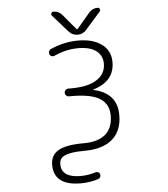

<svg xmlns="http://www.w3.org/2000/svg" viewBox="-71 -1038 1143 1308"><g transform="rotate(-5 500.0 -384.0)"><path d="M470.7 -63.5Q569.3 -63.5 620.1 -106.9Q670.9 -150.4 670.9 -235.4Q670.9 -314.5 610.4 -352.5Q549.8 -390.6 418.9 -390.6H398.4Q387.7 -390.6 379.9 -398.4Q372.1 -406.2 372.1 -417Q372.1 -427.7 379.9 -435.5Q387.7 -443.4 398.4 -443.4H418.9Q534.2 -443.4 594.7 -482.9Q655.3 -522.5 655.3 -590.8Q655.3 -647.5 612.8 -679.7Q570.3 -711.9 489.3 -711.9Q407.2 -711.9 323.2 -673.8Q313.5 -669.9 304.2 -673.8Q294.9 -677.7 291 -687.5Q287.1 -698.2 291.5 -708.5Q295.9 -718.8 305.7 -722.7Q398.4 -763.7 494.1 -763.7Q595.7 -763.7 655.3 -719.2Q714.8 -674.8 714.8 -597.7Q714.8 -465.8 569.3 -422.9Q568.4 -422.9 568.4 -421.4Q568.4 -419.9 569.3 -418.9Q729.5 -384.8 729.5 -233.4Q729.5 -126 663.1 -68.8Q596.7 -11.7 472.7 -11.7Q416 -11.7 379.9 -4.9Q343.8 2 327.1 12.7Q310.5 23.4 305.2 35.6Q299.8 47.9 299.8 64.5Q299.8 156.2 429.7 157.2Q483.4 157.2 535.2 140.6Q544.9 137.7 553.7 142.6Q562.5 147.5 564.5 156.2Q567.4 167 562.5 176.3Q557.6 185.5 547.9 188.5Q489.3 207 428.7 207Q245.1 207 244.1 65.4Q244.1 -1 296.9 -32.2Q349.6 -63.5 470.7 -63.5ZM489.3 -843.8Q494.1 -837.9 499 -843.8L586.9 -947.3Q610.4 -974.6 646.5 -974.6Q656.2 -974.6 660.2 -964.8Q662.1 -960.9 662.1 -958Q662.1 -952.1 658.2 -948.2L554.7 -831.1Q531.2 -803.7 495.1 -803.7Q459 -803.7 434.6 -831.1L331.1 -948.2Q327.1 -953.1 327.1 -958Q327.1 -961.9 329.1 -964.8Q333 -974.6 343.8 -974.6Q378.9 -974.6 402.3 -947.3Z"/></g></svg>

Font: Rounded-X Mgen+ 1m light
Style: Regular
Weight: 200
Designer: [Source Han Sans]
Ryoko NISHIZUKA  (kana & ideographs); Paul D. Hunt (Latin, Greek & Cyrillic); Wenlong ZHANG  (bopomofo
Version: Version 1.059.20150602